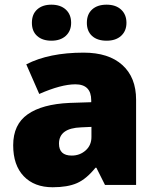

<svg xmlns="http://www.w3.org/2000/svg" viewBox="-20 -787 663 817"><path d="M426.8 0 390.1 -73.2H386.2Q347.7 -25.4 307.6 -7.8Q267.6 9.8 204.1 9.8Q126 9.8 81.1 -37.1Q36.1 -84 36.1 -168.9Q36.1 -257.3 97.7 -300.5Q159.2 -343.8 275.9 -349.1L368.2 -352.1V-359.9Q368.2 -428.2 300.8 -428.2Q240.2 -428.2 147 -387.2L91.8 -513.2Q188.5 -563 335.9 -563Q442.4 -563 500.7 -510.3Q559.1 -457.5 559.1 -362.8V0ZM285.2 -125Q319.8 -125 344.5 -147Q369.1 -168.9 369.1 -204.1V-247.1L325.2 -245.1Q231 -241.7 231 -175.8Q231 -125 285.2 -125ZM115.7 -689.9Q115.7 -726.6 138.2 -746.8Q160.6 -767.1 198.7 -767.1Q237.3 -767.1 260 -746.3Q282.7 -725.6 282.7 -689.9Q282.7 -655.3 260 -634.5Q237.3 -613.8 198.7 -613.8Q160.6 -613.8 138.2 -633.8Q115.7 -653.8 115.7 -689.9ZM349.6 -689.9Q349.6 -726.6 372.1 -746.8Q394.5 -767.1 433.6 -767.1Q472.7 -767.1 495.4 -746.1Q518.1 -725.1 518.1 -689.9Q518.1 -655.3 495.4 -634.5Q472.7 -613.8 433.6 -613.8Q394 -613.8 371.8 -634Q349.6 -654.3 349.6 -689.9Z"/></svg>

Font: Open Sans ExtBd
Style: Bold
Weight: 800
Foundry: Ascender Corporation
Version: Version 1.10